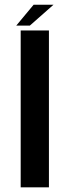

<svg xmlns="http://www.w3.org/2000/svg" viewBox="-20 -806 316 826"><path d="M69 0H190.5V-675H69ZM50 -696H108.5L210 -785.5H124.5Z"/></svg>

Font: Anybody Thin Medium
Style: Regular
Weight: 500
Version: Version 1.113;gftools[0.9.25]